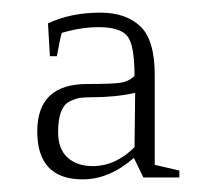

<svg xmlns="http://www.w3.org/2000/svg" viewBox="-20 -734 317 304"><path d="M193 -501 194 -587Q163 -580 125 -580Q113 -580 106.5 -579Q100 -578 90.5 -573.5Q81 -569 76.5 -556.5Q72 -544 72 -525Q72 -498 87 -484.5Q102 -471 127 -471Q163 -471 193 -501ZM207 -453 192 -484Q153 -450 111 -450Q39 -450 39 -526Q39 -601 118 -601Q158 -601 171 -603Q184 -605 193 -614Q193 -663 181.5 -677Q170 -691 136 -691Q109 -691 78 -682Q76 -678 70 -645H59L56 -697Q92 -714 139 -714Q179 -714 202 -692.5Q225 -671 225 -615V-473L264 -464V-453Z"/></svg>

Font: Afta serif
Style: Regular
Weight: 400
Designer: parq.ink
Foundry: Oriol Esparraguera Font
Version: Version 1.000